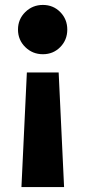

<svg xmlns="http://www.w3.org/2000/svg" viewBox="-20 -551 347 779"><path d="M154 -331Q112 -331 82.5 -360Q53 -389 53 -431Q53 -473 82.5 -502Q112 -531 154 -531Q196 -531 224.5 -502Q253 -473 253 -431Q253 -389 224.5 -360Q196 -331 154 -331ZM89 -257H218L240 208H67Z"/></svg>

Font: Murecho
Style: Bold
Weight: 700
Designer: Neil Summerour
Foundry: Positype
Version: Version 1.010; ttfautohint (v1.8.3)